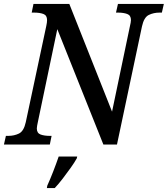

<svg xmlns="http://www.w3.org/2000/svg" viewBox="-40 -734 852 975"><path d="M-20 0 -10 -44H2Q32 -44 56.5 -56Q81 -68 91 -114L195 -602Q197 -610 198 -618.5Q199 -627 199 -632Q199 -656 180.5 -663Q162 -670 133 -670H121L130 -714H312L529 -167L620 -602Q622 -610 623.5 -618.5Q625 -627 625 -632Q625 -656 606 -663Q587 -670 559 -670H549L559 -714H792L782 -670H770Q740 -670 715.5 -658Q691 -646 681 -600L554 0H485L251 -586L152 -113Q150 -104 148.5 -95.5Q147 -87 147 -82Q147 -58 166 -51Q185 -44 213 -44H222L213 0ZM200 209Q215 176 230.5 136Q246 96 258 61H352L350 70Q339 90 319.5 117.5Q300 145 278.5 173Q257 201 238 221H198Z"/></svg>

Font: Noto Serif SemiCondensed Medium
Style: Italic
Weight: 500
Width: 4
Italic angle: -12°
Designer: Monotype Design Team
Foundry: Monotype Imaging Inc.
Version: Version 2.013